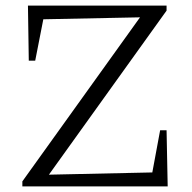

<svg xmlns="http://www.w3.org/2000/svg" viewBox="-20 -667 688 687"><path d="M60 0V-18L481 -605L135 -598L106 -450H83L80 -647H576V-629L155 -42L525 -50L553 -201H576L580 0Z"/></svg>

Font: Piazzolla Light
Style: Regular
Weight: 300
Designer: Juan Pablo del Peral
Foundry: Huerta Tipografica
Version: Version 1.330